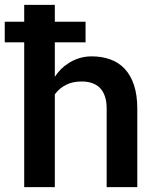

<svg xmlns="http://www.w3.org/2000/svg" viewBox="-20 -770 641 790"><path d="M332 -595.7V-680.7H205.6V-750H79.6V-680.7H-0.5V-595.7H79.6V0H205.6V-381.8Q215.3 -395 227.3 -405Q239.3 -415 253.9 -421.9Q266.6 -428.2 281.7 -431.4Q296.9 -434.6 314 -434.6Q338.4 -435.1 357.9 -428.5Q377.4 -421.9 390.6 -408.7Q404.3 -395 411.6 -373.8Q418.9 -352.5 418.9 -323.2V0H544.9V-322.3Q544.9 -379.4 531.2 -420.2Q517.6 -460.9 492.7 -487.3Q468.3 -513.2 433.6 -525.6Q398.9 -538.1 357.4 -538.1Q330.1 -538.1 305.7 -530.5Q281.2 -522.9 260.3 -508.8Q244.6 -499 230.7 -485.1Q216.8 -471.2 205.6 -454.1V-595.7Z"/></svg>

Font: Roboto Mono SemiBold
Style: Regular
Weight: 600
Monospace: yes
Designer: Google
Version: Version 3.000